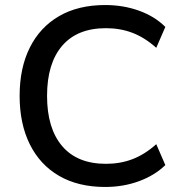

<svg xmlns="http://www.w3.org/2000/svg" viewBox="-20 -734 716 763"><path d="M398 9Q291 9 215 -35Q139 -79 98.5 -160.5Q58 -242 58 -353Q58 -464 98.5 -545Q139 -626 215 -670Q291 -714 398 -714Q470 -714 532.5 -691.5Q595 -669 637 -627L601 -544Q555 -585 506.5 -603.5Q458 -622 401 -622Q287 -622 227 -552Q167 -482 167 -353Q167 -224 227 -153.5Q287 -83 401 -83Q458 -83 506.5 -101.5Q555 -120 601 -161L637 -78Q595 -37 532.5 -14Q470 9 398 9Z"/></svg>

Font: Nunito Sans SemiBold
Style: Regular
Weight: 600
Designer: Vernon Adams
Foundry: Vernon Adams
Version: Version 3.101; ttfautohint (v1.8.4.7-5d5b);gftools[0.9.27]